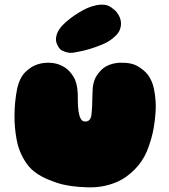

<svg xmlns="http://www.w3.org/2000/svg" viewBox="-20 -783 720 820"><path d="M205 -514Q234 -510 257 -495Q277 -482 293.5 -456Q310 -430 312 -384Q312 -367 312.5 -346Q313 -325 315.5 -307Q318 -289 324.5 -276.5Q331 -264 344 -264Q367 -264 370.5 -292.5Q374 -321 375 -384Q375 -433 393 -460Q411 -487 432 -499Q457 -513 489 -515Q539 -517 567.5 -500.5Q596 -484 612 -463Q630 -438 637 -406Q648 -353 644.5 -305Q641 -257 633 -219Q623 -175 607 -136Q588 -92 554 -58Q539 -43 520 -29Q501 -15 476 -4.5Q451 6 421 12Q391 18 354 17Q276 15 225.5 -1.5Q175 -18 145 -37Q110 -59 92 -87Q61 -132 51 -187Q41 -242 42 -290Q42 -346 53 -403Q64 -452 89 -476Q114 -500 140 -508Q170 -518 205 -514ZM240 -667Q248 -677 263.5 -690.5Q279 -704 297 -716.5Q315 -729 334.5 -739.5Q354 -750 370 -755Q392 -762 408.5 -763Q425 -764 436.5 -760.5Q448 -757 456.5 -750.5Q465 -744 473 -737Q481 -729 488 -716Q495 -703 496.5 -688Q498 -673 492 -656.5Q486 -640 467 -624Q446 -605 418 -593.5Q390 -582 364 -574Q334 -565 304 -560Q288 -556 273 -558Q260 -560 247 -566Q234 -572 226 -589Q218 -604 219 -618Q220 -632 225 -643Q230 -655 240 -667Z"/></svg>

Font: Sniglet
Style: ExtraBold
Weight: 800
Version: Version 2.000; ttfautohint (v0.95) -l 8 -r 50 -G 200 -x 14 -